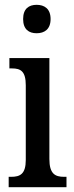

<svg xmlns="http://www.w3.org/2000/svg" viewBox="-20 -777 308 797"><path d="M132 -639C164 -639 190 -655 190 -698C190 -741 164 -757 132 -757C100 -757 76 -741 76 -698C76 -655 100 -639 132 -639ZM16 0H256V-43H246C209 -43 185 -55 185 -117V-536H19V-493H30C66 -493 87 -481 87 -423V-113C87 -54 63 -43 26 -43H16Z"/></svg>

Font: Noto Serif Tamil ExtraCondensed Medium
Style: Italic
Weight: 500
Width: 2
Italic angle: -12°
Designer: Indian Type Foundry, Tom Grace, and the Monotype Design Team
Foundry: Monotype Imaging Inc.
Version: Version 2.003